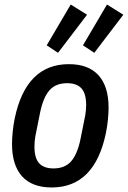

<svg xmlns="http://www.w3.org/2000/svg" viewBox="-20 -815 564 847"><path d="M208 12Q122 12 77.5 -37Q33 -86 33 -180Q33 -203 36 -233.5Q39 -264 45 -293Q95 -532 284 -532Q370 -532 414.5 -483Q459 -434 459 -340Q459 -317 456 -286.5Q453 -256 447 -227Q397 12 208 12ZM216 -72Q266 -72 293.5 -103Q321 -134 335 -201L356 -306Q358 -317 359 -329Q360 -341 360 -352Q360 -403 339 -425.5Q318 -448 276 -448Q226 -448 198.5 -417Q171 -386 157 -319L136 -214Q134 -203 133 -191Q132 -179 132 -168Q132 -117 153 -94.5Q174 -72 216 -72ZM236 -582 186 -615 292 -795 364 -750ZM396 -582 346 -615 452 -795 524 -750Z"/></svg>

Font: IBM Plex Sans Condensed Medium
Style: Italic
Weight: 500
Width: 3
Italic angle: -11°
Designer: Mike Abbink, Paul van der Laan, Pieter van Rosmalen
Foundry: Bold Monday
Version: Version 1.3